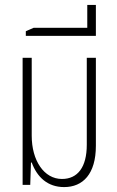

<svg xmlns="http://www.w3.org/2000/svg" viewBox="-20 -752 474 781"><path d="M241 9C317 9 370 -44 370 -159V-517H333V-163C333 -72 296 -24 232 -24C159 -24 109 -99 109 -200V-517H72V0H103L106 -91H109C131 -31 174 9 241 9Z M85 -606H370V-732H335V-639H117L85 -625Z"/></svg>

Font: Noto Sans Thai UI ExtCond ExtLt
Style: Regular
Weight: 200
Width: 2
Designer: Monotype Design Team
Foundry: Monotype Imaging Inc.
Version: Version 2.000